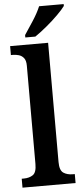

<svg xmlns="http://www.w3.org/2000/svg" viewBox="-63 -993 446 1027"><g transform="rotate(-5 160.0 -479.5)"><path d="M15 0V-48H26Q56 -48 75.5 -61.5Q95 -75 95 -120V-648Q95 -676 84 -689.5Q73 -703 57 -707.5Q41 -712 26 -712H15V-760H219V-120Q219 -75 239 -61.5Q259 -48 289 -48H300V0ZM100 -812Q121 -843 147.5 -884Q174 -925 188 -959H320V-949Q308 -932 279.5 -903.5Q251 -875 216.5 -846.5Q182 -818 154 -799H100Z"/></g></svg>

Font: Noto Serif Ethiopic SemiCondensed SemiBold
Style: Regular
Weight: 600
Width: 4
Designer: Monotype Design Team
Foundry: Monotype Imaging Inc.
Version: Version 2.102; ttfautohint (v1.8.4.7-5d5b)